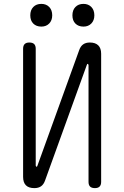

<svg xmlns="http://www.w3.org/2000/svg" viewBox="-20 -959 640 989"><path d="M501 -682V-22Q501 -6 493 2Q485 10 469 10Q452 10 444 2Q436 -6 436 -22V-624Q434 -630 432 -630Q430 -630 429 -628.5Q428 -627 427 -624L212 -29Q205 -9 191.5 0.5Q178 10 157 10Q128 10 113.5 -4.5Q99 -19 99 -48V-708Q99 -724 107 -732Q115 -740 131 -740Q148 -740 156 -732Q164 -724 164 -708V-106Q166 -100 168 -100Q170 -100 171 -101.5Q172 -103 173 -106L388 -701Q395 -721 408.5 -730.5Q422 -740 443 -740Q471 -740 486 -725.5Q501 -711 501 -682ZM410 -822Q384 -822 368.5 -837.5Q353 -853 353 -880Q353 -907 368.5 -923Q384 -939 410 -939Q435 -939 450.5 -923Q466 -907 466 -880Q466 -854 450.5 -838Q435 -822 410 -822ZM193 -822Q167 -822 151.5 -837.5Q136 -853 136 -880Q136 -907 151.5 -923Q167 -939 193 -939Q218 -939 233.5 -923Q249 -907 249 -880Q249 -854 233.5 -838Q218 -822 193 -822Z"/></svg>

Font: Maple Mono ExtraLight
Style: Regular
Weight: 275
Monospace: yes
Designer: subframe7536
Version: Version 7.000